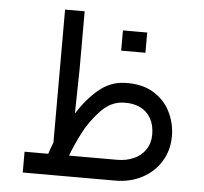

<svg xmlns="http://www.w3.org/2000/svg" viewBox="-48 -694 789 744"><g transform="rotate(5 346.0 -321.5)"><path d="M175.5 -126.3Q170 -112.7 165 -98.3Q160.6 -85.3 159 -80.9H67.1V0H427.2Q485 0 531.5 -24.6Q578 -49.3 604.4 -92.7Q630.7 -136.2 630.7 -190.2Q630.7 -239.5 608.9 -284.2Q587 -328.9 541.7 -356.2Q496.3 -383.4 428.9 -380.4Q373.5 -378.1 328.4 -339.6Q283.4 -301.2 248.5 -245.2L251.7 -419.8V-643.2H175.5ZM239.9 -80.9Q254.9 -120.8 279.1 -168.8Q303.3 -216.9 343.1 -259.5Q382.9 -302.1 431.5 -303.8Q469.6 -305.6 497 -292.5Q524.4 -279.3 539.2 -253.1Q554.1 -226.9 554.1 -190.2Q554.1 -156.3 537.4 -131.6Q520.7 -106.8 491.9 -93.9Q463.1 -80.9 427.2 -80.9ZM500.3 -503.7Q500.3 -527.6 500.3 -543.3Q500.3 -559 500.3 -582.4Q478.3 -582.4 464.6 -582.4Q450.9 -582.4 436 -582.4Q424.3 -582.4 405.9 -582.4Q405.9 -559 405.9 -543.3Q405.9 -527.6 405.9 -503.7Q405.9 -503.7 423.4 -503.7Q441 -503.7 469.7 -503.7Q469.7 -503.7 500.3 -503.7Z"/></g></svg>

Font: Arad-VF Thin Dots1
Style: Regular
Weight: 100
Designer: Mohammad Darvishi
Version: Version 1.000;August 30, 2024;FontCreator 15.0.0.2992 64-bit